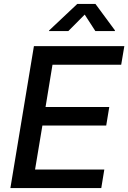

<svg xmlns="http://www.w3.org/2000/svg" viewBox="-20 -964 657 984"><path d="M33.2 0 153.8 -727.5H617.2L601.1 -632.3H249L213.4 -415.5H540L524.4 -320.8H197.3L159.7 -95.2H514.6L499 0ZM330.1 -804.7H231L231.9 -808.1L376 -943.8H469.2L569.3 -808.1L568.4 -804.7H468.8L414.1 -889.2Z"/></svg>

Font: Inter 17pt Medium
Style: Italic
Weight: 500
Italic angle: -9.3988°
Version: Version 4.001;git-66647c0bb